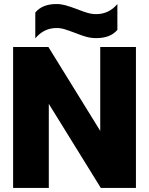

<svg xmlns="http://www.w3.org/2000/svg" viewBox="-20 -932 739 952"><path d="M155 -870Q190 -912 260 -912Q282 -912 304 -906Q326 -900 361 -887Q391 -875 413 -868.5Q435 -862 457 -862Q520 -862 562 -912V-784Q528 -743 457 -743Q432 -743 408 -749.5Q384 -756 352 -769Q320 -781 300.5 -787Q281 -793 260 -793Q198 -793 155 -742ZM45 -699H220L477 -283V-699H654V0H480L222 -417V0H45Z"/></svg>

Font: Prompt
Style: Bold
Weight: 700
Designer: Katatrad Team
Foundry: CadsonDemak
Version: Version 1.000